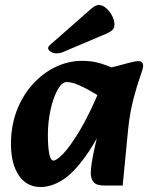

<svg xmlns="http://www.w3.org/2000/svg" viewBox="-20 -734 606 770"><path d="M143 16Q87 16 55.5 -30.5Q24 -77 24 -157Q24 -230 47.5 -291Q71 -352 111.5 -396.5Q152 -441 203 -465.5Q254 -490 309 -490Q352 -490 387.5 -478.5Q423 -467 448 -455L419 -321Q393 -339 361 -358.5Q329 -378 299 -391.5Q269 -405 248 -405Q228 -405 210.5 -373Q193 -341 182.5 -292.5Q172 -244 172 -193Q172 -149 177 -119.5Q182 -90 195 -90Q206 -90 232.5 -116.5Q259 -143 299 -209Q339 -275 388 -393L427 -297Q373 -177 324 -108.5Q275 -40 230.5 -12Q186 16 143 16ZM398 10Q366 10 355 -4Q344 -18 344 -40Q344 -57 348.5 -84.5Q353 -112 360 -144Q367 -176 375 -204L397 -279L363 -305L387 -456Q419 -461 448.5 -469Q478 -477 501 -483Q524 -489 535 -489Q554 -489 554 -469Q554 -460 541.5 -425Q529 -390 515 -336.5Q501 -283 494 -217L472 10ZM182 -555Q173 -547 173 -541Q173 -533 183.5 -526.5Q194 -520 206 -520Q214 -520 219.5 -521Q225 -522 232 -525L409 -600Q424 -607 431.5 -614.5Q439 -622 439 -637Q439 -653 429.5 -671Q420 -689 405.5 -701.5Q391 -714 377 -714Q363 -714 347 -700Z"/></svg>

Font: Alkatra
Style: Bold
Weight: 700
Designer: Suman Bhandary
Version: Version 1.100;gftools[0.9.22]